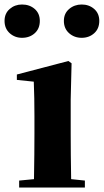

<svg xmlns="http://www.w3.org/2000/svg" viewBox="-48 -833 461 853"><path d="M128.9 -740.2Q128.9 -705.6 106.2 -685.3Q83.5 -665 49.8 -665Q18.1 -665 -4.9 -685.5Q-27.8 -706.1 -27.8 -740.2Q-27.8 -773.4 -4.9 -793.2Q18.1 -813 49.8 -813Q83.5 -813 106.2 -793.2Q128.9 -773.4 128.9 -740.2ZM314.9 -813Q347.7 -813 370.4 -793.2Q393.1 -773.4 393.1 -740.2Q393.1 -705.6 370.4 -685.3Q347.7 -665 314.9 -665Q282.2 -665 259 -685.5Q235.8 -706.1 235.8 -740.2Q235.8 -773.4 259.3 -793.2Q282.7 -813 314.9 -813ZM266.1 -392.1V-237.8Q266.1 -153.3 268.1 -37.1L329.1 -30.8V0H37.1V-30.8L103 -37.1Q105 -155.3 105 -237.8V-317.9Q105 -399.9 102.1 -470.2L26.9 -478V-502L255.9 -562L270 -551.8Z"/></svg>

Font: Noto Serif JP Black
Style: Regular
Weight: 900
Designer: Ryoko NISHIZUKA  (kana & ideographs); Frank Grießhammer (Latin, Greek & Cyrillic); Wenlong ZHANG  (bopomofo); Sandoll Co
Foundry: Adobe Systems Incorporated
Version: Version 1.001;PS 1.001;hotconv 16.6.54;makeotf.lib2.5.65590